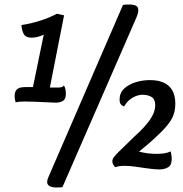

<svg xmlns="http://www.w3.org/2000/svg" viewBox="-20 -740 810 851"><path d="M231 91Q189 91 189 66Q189 57 195 44L525 -718Q530 -719 535.5 -719.5Q541 -720 551 -720Q571 -720 582 -715Q593 -710 593 -695Q593 -689 591 -680.5Q589 -672 584 -661L257 89Q255 90 246.5 90.5Q238 91 231 91ZM229 -285Q200 -286 178.5 -287Q157 -288 137 -289Q117 -290 90 -290Q75 -290 64.5 -289Q54 -288 50 -286Q45 -298 45 -316Q45 -334 55 -344Q65 -354 92 -354H126L174 -587Q162 -580 146.5 -576.5Q131 -573 120 -573Q95 -573 86 -588Q77 -603 75 -629Q116 -635 157 -648Q198 -661 232 -679L264 -672L201 -352H239Q247 -352 253.5 -354Q260 -356 263 -361Q268 -355 270 -344Q272 -333 272 -326Q272 -300 258.5 -292.5Q245 -285 229 -285ZM686 11Q666 11 638 7Q610 3 582 -1Q554 -5 533 -5Q520 -5 509.5 -3.5Q499 -2 491 1Q485 -4 481.5 -11Q478 -18 478 -25Q478 -35 486 -45Q494 -55 507 -68L578 -137Q618 -172 643 -207Q668 -242 668 -274Q668 -300 652 -310Q636 -320 612 -320Q590 -320 567.5 -307Q545 -294 530 -268Q518 -273 514 -280Q510 -287 510 -299Q510 -328 530 -347Q550 -366 581 -375.5Q612 -385 644 -385Q681 -385 706 -373.5Q731 -362 744 -339Q757 -316 757 -281Q757 -237 736.5 -205.5Q716 -174 682 -143Q673 -134 661 -123Q649 -112 633 -98.5Q617 -85 596 -68Q615 -63 635 -60.5Q655 -58 674 -58Q693 -58 709 -60.5Q725 -63 736 -69Q738 -65 739.5 -54.5Q741 -44 741 -34Q741 -8 725 1.5Q709 11 686 11Z"/></svg>

Font: Sansita Swashed Light Light
Style: Regular
Weight: 300
Version: Version 1.003